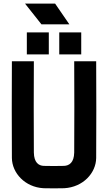

<svg xmlns="http://www.w3.org/2000/svg" viewBox="-20 -1040 600 1066"><path d="M337 5C441 -1 513 -79 514 -163C515 -242 515 -621 514 -700H392C393 -631 393 -262 392 -193C391 -137 364 -120 335 -119C316 -118 242 -118 223 -119C195 -120 169 -137 168 -193C167 -262 167 -631 168 -700H46C45 -621 45 -242 46 -163C47 -79 119 -1 221 5C240 6 318 6 337 5ZM119 -1020 210 -905H365L286 -1020ZM129 -738H251V-860H129ZM309 -738H431V-860H309Z"/></svg>

Font: Fervojo
Style: Bold
Weight: 700
Designer: kohakuno
Version: ver.1.0